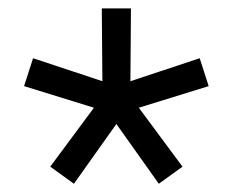

<svg xmlns="http://www.w3.org/2000/svg" viewBox="-20 -776 554 457"><path d="M156 -338.6 99.6 -379.3 203.6 -519.6 37.3 -571 58.7 -637.4 223.7 -582.7 222.3 -756H291.7L290.4 -582.7L455.3 -637.4L476.7 -571L310.4 -519.6L414.4 -379.3L358 -338.6L257 -480.9Z"/></svg>

Font: M PLUS 1 Thin
Style: Regular
Weight: 100
Designer: Coji Morishita
Foundry: UNDERFOREST DESIGN
Version: Version 1.001